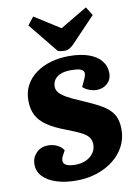

<svg xmlns="http://www.w3.org/2000/svg" viewBox="-105 -1050 810 1131"><g transform="rotate(-10 300.0 -484.0)"><path d="M572 -237Q572 -183 548.5 -137.5Q525 -92 482.5 -58Q440 -24 383 -5Q326 14 259 14Q192 14 140.5 -2.5Q89 -19 60 -49.5Q31 -80 31 -123Q31 -162 58 -190.5Q85 -219 130 -219Q158 -219 183 -207Q208 -195 221 -174L206 -146Q196 -128 197 -112.5Q198 -97 215.5 -88Q233 -79 270 -79Q305 -79 332.5 -91.5Q360 -104 376.5 -126.5Q393 -149 393 -178Q393 -204 379.5 -222Q366 -240 335 -255.5Q304 -271 252 -291Q182 -317 140.5 -345.5Q99 -374 80 -410.5Q61 -447 61 -499Q61 -551 83 -591Q105 -631 143.5 -659Q182 -687 233 -701.5Q284 -716 342 -716Q410 -716 458.5 -699Q507 -682 533 -650Q559 -618 559 -575Q559 -539 533.5 -515Q508 -491 468 -491Q446 -491 423 -500.5Q400 -510 387 -523L408 -568Q416 -585 416.5 -600Q417 -615 400 -623.5Q383 -632 337 -632Q304 -632 279.5 -623Q255 -614 241.5 -596Q228 -578 228 -553Q228 -534 240.5 -518Q253 -502 285 -483.5Q317 -465 375 -441Q441 -413 485 -387.5Q529 -362 550.5 -327.5Q572 -293 572 -237ZM138 -935 175 -982 328 -885 490 -981 522 -930 381 -782Q366 -766 352 -758.5Q338 -751 323 -751Q314 -751 302.5 -752.5Q291 -754 282 -758Z"/></g></svg>

Font: Literata ExtraBold
Style: Italic
Weight: 800
Italic angle: -2°
Designer: Latin by Veronika Burian and Jose Scaglione. Greek by Irene Vlachou. Cyrillic by Vera Evstafieva
Foundry: TypeTogether
Version: Version 3.002